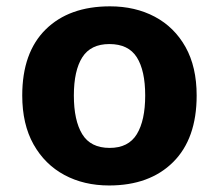

<svg xmlns="http://www.w3.org/2000/svg" viewBox="-20 -564 679 594"><path d="M588.4 -268.6Q588.4 -134.8 515.6 -62.5Q442.9 9.8 317.4 9.8Q239.7 9.8 179.2 -22.7Q118.7 -55.2 83.7 -117.4Q48.8 -179.7 48.8 -268.6Q48.8 -401.4 121.3 -472.9Q193.8 -544.4 320.3 -544.4Q398.4 -544.4 459 -512.2Q519.5 -480 554 -418.5Q588.4 -356.9 588.4 -268.6ZM208.5 -268.6Q208.5 -191.4 234.4 -148.9Q260.3 -106.4 319.3 -106.4Q377.4 -106.4 403.3 -148.9Q429.2 -191.4 429.2 -268.6Q429.2 -345.7 403.3 -386.7Q377.4 -427.7 318.4 -427.7Q260.7 -427.7 234.6 -386.7Q208.5 -345.7 208.5 -268.6Z"/></svg>

Font: Lunasima
Style: Bold
Weight: 700
Designer: The DocRepair Project, Monotype Design Team
Foundry: Google
Version: Version 2.009